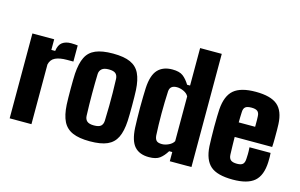

<svg xmlns="http://www.w3.org/2000/svg" viewBox="-98 -1051 2049 1311"><g transform="rotate(15 927.0 -395.0)"><path d="M40 0V-600H194V-525H221Q227 -569 251 -586.5Q275 -604 313 -604Q327 -604 340 -603Q353 -602 360 -601V-487H315Q263 -487 232.5 -472.5Q202 -458 194 -422V0Z M608 10Q532 10 486 -10Q440 -30 418 -74Q396 -118 392 -191Q391 -210 390.5 -239.5Q390 -269 390 -301.5Q390 -334 390.5 -363Q391 -392 392 -410Q397 -484 418.5 -527.5Q440 -571 486 -590.5Q532 -610 608 -610Q686 -610 731.5 -589.5Q777 -569 798 -525Q819 -481 823 -410Q824 -391 824.5 -361.5Q825 -332 825 -299.5Q825 -267 824.5 -238Q824 -209 823 -191Q819 -118 797.5 -74Q776 -30 731 -10Q686 10 608 10ZM608 -102Q643 -102 657 -115Q671 -128 672 -153Q674 -212 674.5 -258.5Q675 -305 674.5 -350Q674 -395 672 -448Q671 -472 657 -485Q643 -498 608 -498Q574 -498 558.5 -484Q543 -470 542 -448Q540 -387 540 -309.5Q540 -232 543 -153Q544 -128 559 -115Q574 -102 608 -102Z M1172 -800H1325V0H1172V-65H1150Q1128 -29 1102 -9.5Q1076 10 1026 10Q959 10 924 -29Q889 -68 884 -159Q883 -185 882 -222.5Q881 -260 881 -301.5Q881 -343 882 -380Q883 -417 884 -441Q889 -532 925.5 -571Q962 -610 1028 -610Q1078 -610 1103.5 -590.5Q1129 -571 1151 -535H1172ZM1089 -99Q1112 -99 1137 -111Q1162 -123 1172 -142V-458Q1162 -478 1137 -489.5Q1112 -501 1089 -501Q1040 -501 1037 -458Q1033 -382 1033 -300Q1033 -218 1037 -146Q1039 -122 1050 -110.5Q1061 -99 1089 -99Z M1673 -233H1822Q1823 -227 1823.5 -206Q1824 -185 1823 -168Q1819 -73 1771 -31.5Q1723 10 1619 10Q1508 10 1460.5 -32Q1413 -74 1407 -168Q1406 -191 1405 -228Q1404 -265 1404 -305.5Q1404 -346 1405 -380Q1406 -414 1407 -430Q1414 -527 1463 -568.5Q1512 -610 1617 -610Q1723 -610 1771 -569.5Q1819 -529 1823 -436Q1824 -424 1824 -396.5Q1824 -369 1824 -336Q1824 -303 1822 -275H1557Q1557 -246 1558 -216Q1559 -186 1560 -151Q1561 -125 1574.5 -113.5Q1588 -102 1619 -102Q1648 -102 1660 -113.5Q1672 -125 1673 -152Q1674 -167 1674.5 -185.5Q1675 -204 1673 -233ZM1617 -498Q1586 -498 1573.5 -487.5Q1561 -477 1560 -453Q1559 -433 1558.5 -414Q1558 -395 1558 -378H1674Q1674 -404 1674 -425Q1674 -446 1673 -453Q1672 -477 1659 -487.5Q1646 -498 1617 -498Z"/></g></svg>

Font: Big Shoulders Text Black
Style: Regular
Weight: 900
Designer: Patric King
Foundry: XO Type Co
Version: Version 1.000; ttfautohint (v1.8.2)